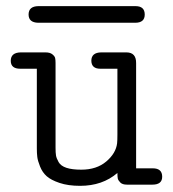

<svg xmlns="http://www.w3.org/2000/svg" viewBox="-20 -602 565 626"><path d="M15.1 -403.8Q15.1 -430.7 47.9 -431.2H127.9Q143.1 -431.2 150.6 -425Q158.2 -418.9 159.7 -413.1Q161.1 -407.2 161.1 -397V-120.1Q161.1 -104 162.6 -95Q164.1 -85.9 171.1 -73.5Q178.2 -61 196.5 -54.9Q214.8 -48.8 245.1 -48.8Q294.9 -48.8 326.4 -75.4Q357.9 -102.1 361.8 -134.8Q362.8 -143.6 362.8 -163.1V-377.9H307.1Q278.3 -377.9 277.8 -403.8Q277.8 -430.7 310.1 -431.2H392.1Q424.3 -431.2 423.8 -396V-53.2H478Q508.8 -53.2 508.8 -25.9Q508.8 0 477.1 0H394Q378.9 0 372.1 -7.1Q365.2 -14.2 364 -20Q362.8 -25.9 362.8 -38.1Q314 3.9 241.2 3.9Q202.1 3.9 174.1 -5.6Q146 -15.1 132.1 -27.6Q118.2 -40 110.6 -59.1Q103 -78.1 101.6 -90.1Q100.1 -102.1 100.1 -118.2V-377.9H45.9Q15.1 -377.9 15.1 -403.8ZM73.2 -554.7Q73.2 -581.5 105 -582H421.9Q451.7 -582 451.9 -554.9Q452.1 -527.8 420.9 -527.8H104Q73.2 -528.8 73.2 -554.7Z"/></svg>

Font: CMU Typewriter Text
Style: Light
Weight: 200
Version: Version 0.7.0